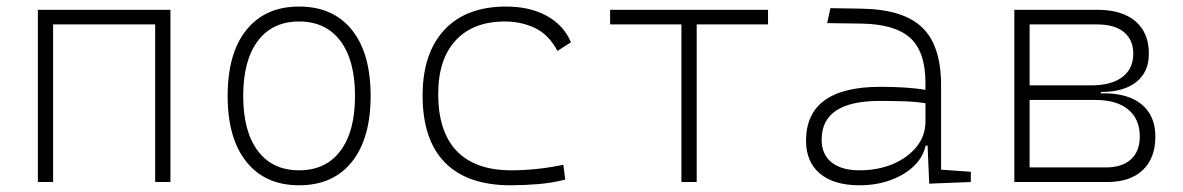

<svg xmlns="http://www.w3.org/2000/svg" viewBox="-20 -547 3556 577"><path d="M446.3 0V-473.6H139.6V0H93.8V-517.6H492.2V0Z M878.9 9.8Q777.3 9.8 720.7 -60.5Q664.1 -130.9 664.1 -258.8Q664.1 -387.2 720.7 -457.3Q777.3 -527.3 878.9 -527.3Q981 -527.3 1037.4 -457.3Q1093.8 -387.2 1093.8 -258.8Q1093.8 -130.9 1037.4 -60.5Q981 9.8 878.9 9.8ZM878.9 -35.2Q959 -35.2 1002.9 -93.5Q1046.9 -151.9 1046.9 -258.8Q1046.9 -365.7 1002.9 -424.1Q959 -482.4 878.9 -482.4Q798.8 -482.4 754.9 -424.1Q710.9 -365.7 710.9 -258.8Q710.9 -151.9 754.9 -93.5Q798.8 -35.2 878.9 -35.2Z M1514.6 9.8Q1384.3 9.8 1317.1 -58.6Q1250 -127 1250 -259.8Q1250 -386.7 1315.2 -457Q1380.4 -527.3 1501 -527.3Q1572.3 -527.3 1623.3 -499.3Q1674.3 -471.2 1695.8 -419.9L1655.3 -394Q1628.9 -443.4 1587.6 -462.9Q1546.4 -482.4 1497.1 -482.4Q1402.3 -482.4 1349.6 -425.8Q1296.9 -369.1 1296.9 -264.6Q1296.9 -151.4 1352.5 -93.3Q1408.2 -35.2 1516.6 -35.2Q1556.6 -35.2 1595.9 -39.6Q1635.3 -43.9 1672.9 -51.8L1678.7 -7.3Q1638.7 2.9 1596.9 6.3Q1555.2 9.8 1514.6 9.8Z M2027.8 0V-473.6H1813.5V-517.6H2288.1V-473.6H2073.7V0Z M2772.5 4.9 2767.6 -109.4H2761.7Q2754.4 -75.2 2726.8 -48.3Q2699.2 -21.5 2656.7 -5.9Q2614.3 9.8 2562.5 9.8Q2485.8 9.8 2444.1 -25.4Q2402.3 -60.5 2402.3 -124Q2402.3 -286.1 2626 -286.1Q2664.1 -286.1 2699 -283.9Q2733.9 -281.7 2761.2 -276.9V-297.9Q2761.2 -391.1 2715.6 -432.9Q2669.9 -474.6 2568.4 -476.1L2465.8 -477.5L2475.6 -522.5L2568.4 -521Q2694.3 -519 2751.2 -464.6Q2808.1 -410.2 2808.1 -291.5V-37.1L2897.5 -30.8V0ZM2761.2 -236.8Q2730.5 -241.7 2693.6 -242.7Q2656.7 -243.7 2623.5 -243.7Q2449.2 -243.7 2449.2 -127.4Q2449.2 -83 2479 -59.1Q2508.8 -35.2 2562.5 -35.2Q2619.1 -35.2 2664.1 -54.4Q2709 -73.7 2735.1 -106.7Q2761.2 -139.6 2761.2 -181.2Z M3028.3 0V-517.6H3277.3Q3351.6 -517.6 3392.1 -483.2Q3432.6 -448.7 3432.6 -385.7Q3432.6 -330.6 3394.8 -300.5Q3356.9 -270.5 3288.1 -270.5V-266.6H3296.9Q3371.1 -266.6 3411.6 -232.7Q3452.1 -198.7 3452.1 -136.7Q3452.1 -71.8 3414.3 -35.9Q3376.5 0 3307.6 0ZM3074.2 -43.9H3303.7Q3352.1 -43.9 3378.7 -68.1Q3405.3 -92.3 3405.3 -136.7Q3405.3 -189 3370.6 -217.8Q3335.9 -246.6 3272.5 -246.6H3074.2ZM3074.2 -290.5H3259.8Q3319.8 -290.5 3352.8 -315.4Q3385.7 -340.3 3385.7 -385.7Q3385.7 -427.7 3357.4 -450.7Q3329.1 -473.6 3277.3 -473.6H3074.2Z"/></svg>

Font: Cascadia Mono NF ExtraLight
Style: Regular
Weight: 200
Monospace: yes
Designer: Aaron Bell
Foundry: Saja Typeworks
Version: Version 2404.023; ttfautohint (v1.8.4)